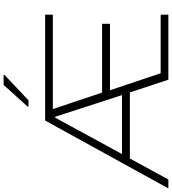

<svg xmlns="http://www.w3.org/2000/svg" viewBox="34 -996 960 1072"><g transform="rotate(-90 514.0 -460.0)"><path d="M-2 0 377 -688H968V-645H441L533 -370H917V-326H546L641 -43H968V0H605L534 -215H165L48 0ZM190 -259H519L398 -632H393ZM455 -781V-786L576 -920H632V-915L490 -781Z"/></g></svg>

Font: Saira SemiExpanded ExtraLight
Style: Regular
Weight: 250
Width: 6
Designer: Hector Gatti with collaboration of the Omnibus-Type team
Foundry: Omnibus-Type
Version: Version 1.101